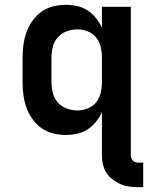

<svg xmlns="http://www.w3.org/2000/svg" viewBox="-20 -548 640 791"><path d="M550 223Q531 223 512.5 220.5Q494 218 476.5 210.5Q459 203 443.5 191Q428 179 418 163Q408 147 404 128.5Q400 110 400 91V-86Q390 -65 375.5 -46.5Q361 -28 341 -15Q321 -2 298 3Q275 8 251 8Q224 8 198 1.5Q172 -5 150.5 -20.5Q129 -36 113.5 -58Q98 -80 89 -105Q80 -130 76.5 -156.5Q73 -183 73 -210V-310Q73 -337 76.5 -363.5Q80 -390 89 -415Q98 -440 113.5 -462Q129 -484 150.5 -499.5Q172 -515 198 -521.5Q224 -528 251 -528Q275 -528 298 -523Q321 -518 341 -505Q361 -492 375.5 -473.5Q390 -455 400 -434V-520H519V91Q519 97 521 103Q523 109 527.5 113.5Q532 118 538 120Q544 122 550 122H570V223ZM299 -93Q321 -93 342 -101.5Q363 -110 376.5 -127Q390 -144 395 -166Q400 -188 400 -210V-310Q400 -332 395 -354Q390 -376 376.5 -393Q363 -410 342 -418.5Q321 -427 299 -427Q277 -427 255 -419Q233 -411 218 -394Q203 -377 197.5 -355Q192 -333 192 -310V-210Q192 -187 197.5 -165Q203 -143 218 -126Q233 -109 255 -101Q277 -93 299 -93Z"/></svg>

Font: Iosevka Book
Style: Bold
Weight: 700
Designer: Belleve Invis
Foundry: Belleve Invis
Version: Version 28.0.7; ttfautohint (v1.8.3)